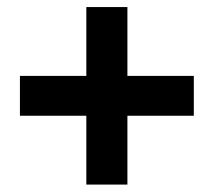

<svg xmlns="http://www.w3.org/2000/svg" viewBox="-20 -602 590 530"><path d="M218.3 -92.5V-282.5H35V-392.5H218.3V-582.5H331.7V-392.5H515V-282.5H331.7V-92.5Z"/></svg>

Font: Funnel Sans
Style: Bold
Weight: 700
Designer: NORD ID, Kristian Moeller
Foundry: Dicotype
Version: Version 1.000